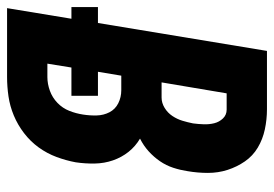

<svg xmlns="http://www.w3.org/2000/svg" viewBox="-139 -639 775 543"><g transform="rotate(90 248.5 -367.5)"><path d="M0 0 30 -182H-3V-257H42L121 -735H286Q315 -735 343 -729Q371 -723 394.5 -709Q418 -695 433.5 -672.5Q449 -650 457.5 -623.5Q466 -597 466 -568Q466 -539 461 -510Q458 -490 451.5 -470Q445 -450 433 -432.5Q421 -415 405 -400.5Q389 -386 369 -376Q391 -363 406.5 -343.5Q422 -324 430.5 -299.5Q439 -275 439.5 -248Q440 -221 436 -194Q431 -167 421 -140Q411 -113 394 -89.5Q377 -66 353.5 -48Q330 -30 303.5 -19Q277 -8 249.5 -4Q222 0 195 0ZM210 -437H253Q268 -437 282 -445.5Q296 -454 305 -467.5Q314 -481 318.5 -496Q323 -511 326 -526Q328 -541 328.5 -556.5Q329 -572 325.5 -586Q322 -600 312 -610.5Q302 -621 287 -621H241ZM157 -114H195Q214 -114 233.5 -121Q253 -128 268 -142.5Q283 -157 290.5 -176Q298 -195 301 -215Q304 -234 303.5 -253.5Q303 -273 294.5 -289.5Q286 -306 269 -314.5Q252 -323 232 -323H191L180 -257H248V-182H168Z"/></g></svg>

Font: Iosevka SS18 Heavy
Style: Italic
Weight: 900
Italic angle: -9°
Monospace: yes
Designer: Belleve Invis
Foundry: Belleve Invis
Version: Version 25.1.1; ttfautohint (v1.8.4)